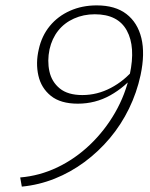

<svg xmlns="http://www.w3.org/2000/svg" viewBox="-20 -685 557 713"><path d="M269 -300Q205 -300 169 -329Q133 -358 122.5 -404.5Q112 -451 124 -502Q135 -552 165 -588.5Q195 -625 240 -645Q285 -665 339 -665Q408 -665 449.5 -633Q491 -601 505 -543.5Q519 -486 502 -406Q488 -341 459 -281.5Q430 -222 388 -172Q346 -122 294 -83.5Q242 -45 183 -21.5Q124 2 61 8L55 -26Q127 -32 193 -63.5Q259 -95 314 -147.5Q369 -200 407.5 -267Q446 -334 462 -409Q484 -511 451 -571.5Q418 -632 332 -632Q290 -632 254.5 -616Q219 -600 196 -571Q173 -542 164 -502Q155 -459 163.5 -420Q172 -381 202 -356.5Q232 -332 286 -332Q341 -332 391.5 -358.5Q442 -385 480 -431L488 -415Q445 -362 389.5 -331Q334 -300 269 -300Z"/></svg>

Font: Ysabeau Office ExtraLight
Style: Italic
Weight: 250
Italic angle: -12°
Designer: Christian Thalmann (Catharsis Fonts)
Version: Version 2.001;gftools[0.9.30]; featfreeze: tnum,lnum,ss02